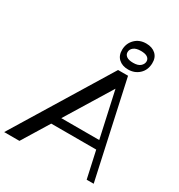

<svg xmlns="http://www.w3.org/2000/svg" viewBox="-275 -1120 1178 1266"><g transform="rotate(30 314.5 -487.0)"><path d="M-53.3 0 392.5 -730H468.4L628.3 0H574.9L431.2 -652.2L458.6 -646L62.9 0ZM161.8 -203.5 173.9 -267.9H548.6L536.4 -203.5ZM447.3 -765.7Q402.1 -765.7 374.7 -791.2Q347.3 -816.6 348.8 -861.9Q350.4 -909.8 383.1 -942.1Q415.8 -974.4 467.2 -974.4Q512.7 -974.4 540 -949.3Q567.3 -924.2 565.7 -879.8Q564.1 -828.3 530.5 -797Q496.9 -765.7 447.3 -765.7ZM454.3 -820.4Q491.3 -820.4 509 -836.3Q526.7 -852.3 527 -872.2Q527.3 -891.1 511.4 -902.7Q495.6 -914.4 460.6 -914.4Q425 -914.4 406.4 -900Q387.8 -885.6 387.5 -863.9Q387.2 -844.8 403.6 -832.6Q420 -820.4 454.3 -820.4Z"/></g></svg>

Font: Savate ExtraLight
Style: Italic
Weight: 200
Italic angle: -11°
Designer: Max Esnée
Foundry: Plomb Type
Version: Version 2.000